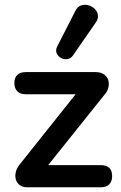

<svg xmlns="http://www.w3.org/2000/svg" viewBox="-20 -795 514 815"><path d="M95 0Q76 0 63.5 -9.5Q51 -19 47 -34Q43 -49 47.5 -66.5Q52 -84 66 -100L325 -425V-395H89Q66 -395 53.5 -407.5Q41 -420 41 -442Q41 -465 53.5 -477Q66 -489 89 -489H385Q407 -489 421 -479.5Q435 -470 439.5 -455Q444 -440 440 -423Q436 -406 422 -391L158 -61V-94H408Q456 -94 456 -47Q456 -25 443.5 -12.5Q431 0 408 0ZM290 -560Q280 -546 266 -544Q252 -542 239 -549Q226 -556 220.5 -569Q215 -582 223 -598L299 -747Q308 -766 323 -771.5Q338 -777 354 -773Q370 -769 381.5 -758Q393 -747 395.5 -731.5Q398 -716 387 -700Z"/></svg>

Font: Nunito ExtraLight
Style: Bold
Weight: 700
Version: Version 3.602